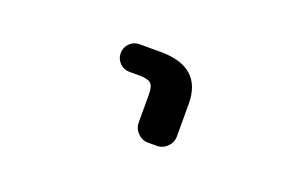

<svg xmlns="http://www.w3.org/2000/svg" viewBox="-51 -733 1103 701"><g transform="rotate(20 500.0 -382.5)"><path d="M396.5 -438.5Q374 -438.5 358.4 -454.1Q342.8 -469.7 342.8 -492.2Q342.8 -514.6 358.4 -530.3Q374 -545.9 396.5 -545.9H478.5Q639.6 -545.9 639.6 -402.3V-276.4Q639.6 -252.9 622.6 -235.8Q605.5 -218.8 582 -218.8H548.8Q525.4 -218.8 508.3 -235.8Q491.2 -252.9 491.2 -276.4V-385.7Q491.2 -417 479.5 -427.7Q467.8 -438.5 434.6 -438.5Z"/></g></svg>

Font: Gen Jyuu Gothic Monospace Bold
Style: Bold
Weight: 700
Designer: [Source Han Sans]
Ryoko NISHIZUKA  (kana & ideographs); Paul D. Hunt (Latin, Greek & Cyrillic); Wenlong ZHANG  (bopomofo
Version: Version 1.002.20150607